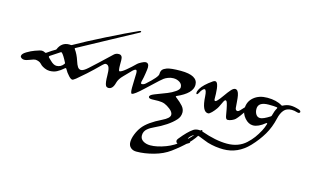

<svg xmlns="http://www.w3.org/2000/svg" viewBox="-149 -1193 3747 2307"><g transform="rotate(15 1725.0 -39.5)"><path d="M702 31Q684 31 657 2Q623 -34 601 -75Q594 -88 583 -79Q539 -40 499.5 -20Q460 0 411 0Q380 0 349.5 -13.5Q319 -27 305 -39Q291 -51 282 -61Q274 -70 253.5 -78Q233 -86 213 -86Q196 -86 152 -68Q108 -50 81 -50Q63 -50 48 -60Q33 -70 33 -84Q33 -112 83 -142Q133 -172 178 -188Q240 -211 262 -211Q281 -211 303 -199Q309 -195 316 -199Q384 -247 421 -267Q423 -268 425 -272Q464 -368 559 -368Q570 -368 577 -367Q583 -366 590 -369Q730 -449 959 -564Q1188 -679 1327 -741Q1349 -751 1353 -741Q1356 -732 1339 -724Q1317 -713 1015.5 -549.5Q714 -386 639 -345Q630 -341 637 -332Q676 -279 701 -201Q715 -156 731 -132Q747 -108 773 -108Q803 -108 855 -155V-89Q785 -27 744 7Q713 31 702 31ZM475 -80Q530 -80 565 -129Q569 -134 566 -142Q523 -228 497 -251Q490 -256 483 -251Q401 -199 366 -174Q354 -164 365 -153Q376 -143 397 -122Q439 -80 475 -80Z M1438 10Q1421 10 1421 -60Q1421 -97 1423.5 -160Q1426 -223 1426 -240Q1426 -282 1410 -282Q1392 -282 1353 -239Q1332 -216 1284 -168Q1234 -118 1222 -71Q1201 15 1147 15H1146Q1123 13 1114 -2.5Q1105 -18 1101 -50Q1097 -81 1097 -122Q1097 -188 1086 -221Q1074 -256 1043 -256Q1029 -256 1006 -233Q925 -152 855 -89V-155Q930 -222 1106 -389Q1129 -411 1165 -411Q1211 -411 1211 -348V-295Q1211 -213 1224 -213Q1247 -213 1301.5 -258Q1356 -303 1407 -354Q1418 -365 1451.5 -382.5Q1485 -400 1501 -400Q1543 -400 1543 -345Q1543 -327 1534 -269Q1525 -211 1519 -190Q1511 -162 1511 -148Q1511 -134 1522 -134Q1548 -134 1570 -155V-89Q1465 10 1438 10Z M1669 667Q1625 667 1597.5 642Q1570 617 1570 574Q1570 530 1591.5 475.5Q1613 421 1646 378Q1710 295 1871 217Q1961 174 1961 132Q1961 98 1917 64Q1881 36 1848.5 23Q1816 10 1768 10Q1757 10 1730 11Q1703 12 1689 12Q1646 12 1646 -10Q1646 -25 1674 -41Q1688 -49 1744 -70Q1800 -91 1850.5 -111Q1901 -131 1943.5 -160.5Q1986 -190 1986 -217Q1986 -256 1952 -278Q1918 -300 1875 -300Q1841 -300 1810 -288Q1779 -276 1760.5 -262.5Q1742 -249 1717 -226Q1614 -132 1570 -89V-155Q1697 -268 1697 -305Q1697 -340 1712 -359Q1727 -378 1763 -391Q1811 -409 1936 -409Q2149 -409 2149 -290Q2149 -185 1965 -104Q1950 -97 1963 -88Q2022 -43 2053 -7Q2084 29 2084 71Q2084 124 2046 165Q1964 255 1799 331Q1776 342 1759.5 351.5Q1743 361 1723.5 377Q1704 393 1694 414Q1684 435 1684 461Q1684 504 1721 527.5Q1758 551 1811 551Q1893 551 2002 510Q2185 441 2344 228Q2360 207 2370 216Q2377 223 2369 239Q2323 328 2250.5 399.5Q2178 471 2078 545Q1996 605 1883 636Q1770 667 1669 667Z M2629 15Q2606 15 2599 -34Q2594 -70 2586 -107Q2580 -136 2577 -148.5Q2574 -161 2569 -177.5Q2564 -194 2558.5 -200Q2553 -206 2546 -206Q2537 -206 2526.5 -187Q2516 -168 2502 -136.5Q2488 -105 2476 -88Q2455 -57 2427 -28.5Q2399 0 2383 0Q2307 0 2297 -188Q2292 -270 2269 -270Q2258 -270 2243 -253.5Q2228 -237 2218 -216Q2205 -188 2193 -188Q2185 -188 2185 -202Q2185 -225 2202 -254Q2237 -314 2339 -385Q2354 -396 2368 -396Q2409 -396 2414 -251Q2415 -228 2415 -190Q2415 -165 2429 -165Q2437 -165 2452 -180Q2476 -204 2511 -254.5Q2546 -305 2574 -336.5Q2602 -368 2624 -368Q2661 -368 2674 -301Q2679 -278 2683.5 -216.5Q2688 -155 2689 -147Q2694 -118 2718 -118Q2729 -118 2746 -135Q2769 -158 2795 -188Q2808 -203 2828 -203Q2840 -203 2840 -193Q2840 -184 2826 -163Q2764 -64 2723 -23Q2710 -10 2681.5 2.5Q2653 15 2629 15Z M2147 452Q2127 452 2114.5 441.5Q2102 431 2102 416Q2102 403 2115 387Q2201 280 2262 239Q2289 221 2329 221Q2352 221 2376 229Q2555 293 2696 293Q2767 293 2826 271.5Q2885 250 2929.5 209Q2974 168 3005 126Q3036 84 3066 28Q3086 -9 3101 -58Q3104 -66 3099.5 -69Q3095 -72 3088 -67Q3006 0 2941 0Q2885 0 2838.5 -53Q2792 -106 2792 -170Q2792 -257 2857 -311.5Q2922 -366 3025 -366Q3139 -366 3209 -322Q3217 -317 3224 -321Q3272 -347 3320 -347Q3366 -347 3426 -327Q3444 -321 3448.5 -309Q3453 -297 3441.5 -290Q3430 -283 3411 -290Q3378 -301 3345 -301Q3281 -301 3248 -261.5Q3215 -222 3200 -155Q3174 -40 3120 51.5Q3066 143 2985 229Q2851 370 2670 370Q2571 370 2473 341Q2456 336 2421.5 321.5Q2387 307 2359 297Q2331 287 2317 287Q2293 287 2260.5 313.5Q2228 340 2228 361Q2228 386 2260 391Q2272 393 2261 401Q2183 452 2147 452ZM3001 -107Q3039 -107 3121 -160Q3130 -166 3131 -174Q3146 -235 3168 -271Q3174 -282 3162 -285Q3130 -290 3062 -290Q2931 -290 2931 -203Q2931 -163 2949.5 -135Q2968 -107 3001 -107Z"/></g></svg>

Font: Joscelyn
Style: Regular
Weight: 400
Designer: Peter S. Baker
Version: Version 1.012